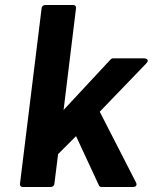

<svg xmlns="http://www.w3.org/2000/svg" viewBox="-20 -738 613 770"><path d="M60 0C59 5 63 12 71 12H184C189 12 197 8 198 0L213 -120L285 -192L377 6C378 9 382 12 387 12H512C536 12 525 -7 525 -7L380 -290L566 -483C584 -502 559 -504 559 -504H433C429 -504 426 -502 423 -499L235 -297L285 -706C286 -711 282 -718 274 -718H161C156 -718 148 -714 147 -706Z"/></svg>

Font: Falling Sky
Style: BdObl
Weight: 700
Designer: Paul D. Hunt
Foundry: Adobe Systems Incorporated
Version: Version 1.02